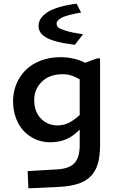

<svg xmlns="http://www.w3.org/2000/svg" viewBox="-20 -796 654 1055"><path d="M400.9 -775.9 424.8 -729V-727.1Q347.2 -713.4 319.1 -698.7Q291 -684.1 291 -666Q291 -654.3 299.6 -646Q308.1 -637.7 341.3 -627.2Q374.5 -616.7 435.1 -607.9V-606L391.1 -549.8Q332 -557.1 292 -567.6Q252 -578.1 230.5 -591.8Q209 -605.5 200.4 -620.4Q191.9 -635.3 191.9 -654.8Q191.9 -673.8 202.4 -691.4Q212.9 -709 235.8 -725.6Q258.8 -742.2 301 -755.4Q343.3 -768.6 400.9 -775.9ZM51.8 -240.2Q51.8 -290.5 70.1 -334.5Q88.4 -378.4 121.3 -411.1Q154.3 -443.8 203.9 -462.9Q253.4 -481.9 313 -481.9Q385.3 -481.9 448.2 -451.2L513.2 -475.1H529.8V-1Q529.8 58.6 518.8 99.6Q507.8 140.6 481.4 169.4Q455.1 198.2 411.9 212.9Q368.7 227.5 304.2 231L136.2 238.8L131.8 144L292 134.8Q360.8 131.3 389.4 100.1Q418 68.8 418 2V-84Q380.9 -46.4 342.3 -30.3Q303.7 -14.2 254.9 -14.2Q213.9 -14.2 177.2 -29.8Q140.6 -45.4 112.5 -74Q84.5 -102.5 68.1 -145.8Q51.8 -189 51.8 -240.2ZM168 -247.1Q168 -182.6 204.6 -144.8Q241.2 -106.9 296.9 -106.9Q326.7 -106.9 354.7 -119.6Q382.8 -132.3 418 -164.1V-359.9Q372.1 -388.2 325.2 -388.2Q251.5 -388.2 209.7 -346.9Q168 -305.7 168 -247.1Z"/></svg>

Font: IntelOne Mono Medium
Style: Regular
Weight: 500
Designer: Fred Shallcrass
Foundry: Frere-Jones Type LLC
Version: Version 1.200;hotconv 1.1.0;makeotfexe 2.6.0;FJTRelease1.2